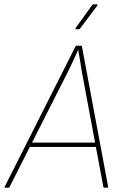

<svg xmlns="http://www.w3.org/2000/svg" viewBox="-40 -866 558 886"><path d="M-16 0Q-18 0 -19 -1Q-20 -2 -19 -3L308 -651Q309 -655 312 -655H334Q337 -655 338 -652L459 -4Q460 0 456 0H442Q439 0 437 -3L338 -533Q334 -559 330 -584Q326 -609 321 -635H320Q309 -609 296.5 -583Q284 -557 271 -530L4 -3Q2 0 -1 0ZM90 -188 100 -208H404L407 -188ZM311 -731Q309 -731 308.5 -733Q308 -735 309 -737L385 -842Q388 -846 391 -846H407Q409 -846 410 -844.5Q411 -843 409 -840L330 -735Q329 -733 327 -732Q325 -731 323 -731Z"/></svg>

Font: Sofia Sans Semi Condensed Thin
Style: Italic
Weight: 250
Italic angle: -9°
Version: Version 4.100